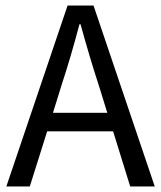

<svg xmlns="http://www.w3.org/2000/svg" viewBox="-20 -676 584 696"><path d="M203 -367C227 -440 248 -512 268 -588H272C293 -512 314 -440 338 -367L369 -267H172ZM3 0H88L151 -200H390L452 0H541L319 -656H225Z"/></svg>

Font: Giro Sans Regular
Style: Regular
Weight: 400
Designer: Paul D. Hunt
Foundry: Adobe Systems Incorporated
Version: Version 1.000;PS 1.0;hotconv 1.0.88;makeotf.lib2.5.647800